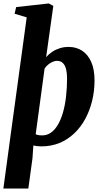

<svg xmlns="http://www.w3.org/2000/svg" viewBox="-28 -837 588 1111"><path d="M-8.5 254 32.5 -48 126.5 -736.5 56.5 -757.5 65.5 -796 254 -817 280.5 -803 239 -506.5Q254.5 -524 274.2 -537.2Q294 -550.5 318 -558Q342 -565.5 369.5 -565.5Q413 -565.5 446.8 -543.8Q480.5 -522 499.8 -478.8Q519 -435.5 519 -372Q519 -310 505 -253.2Q491 -196.5 465 -148.5Q439 -100.5 401.2 -64.8Q363.5 -29 315.8 -9.5Q268 10 211.5 10Q204.5 10 191.8 9Q179 8 165 4.5L160 78.5L136 254ZM215.5 -53.5Q244.5 -53.5 267.5 -70Q290.5 -86.5 307.8 -116.5Q325 -146.5 336.8 -187.5Q348.5 -228.5 354.2 -278.5Q360 -328.5 360 -384.5Q360 -413.5 354.5 -436.2Q349 -459 336 -472Q323 -485 301.5 -485Q291 -485 278 -479.8Q265 -474.5 252.5 -464.8Q240 -455 230 -440.5L178.5 -60Q189.5 -55.5 199 -54.5Q208.5 -53.5 215.5 -53.5Z"/></svg>

Font: Merriweather 24pt SemiCondensed Black
Style: Italic
Weight: 900
Width: 4
Italic angle: -7.8°
Designer: Eben Sorkin
Foundry: Eben Sorkin
Version: Version 2.101